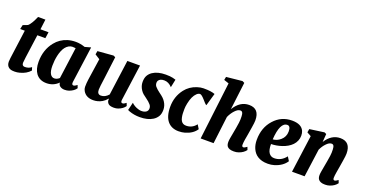

<svg xmlns="http://www.w3.org/2000/svg" viewBox="-37 -1531 4310 2267"><g transform="rotate(20 2117.5 -398.0)"><path d="M250 -83Q299.3 -83 332.5 -110.8L344.7 -71.8Q298.8 -19.5 217.8 1.5Q186 9.8 157 9.8Q127.9 9.8 111.1 5.6Q94.2 1.5 81.1 -8.8Q51.8 -31.7 51.8 -77.6Q51.8 -90.3 55.7 -124L104.5 -485.4H46.4L58.1 -538.6L117.7 -561.5Q155.3 -594.2 196.3 -691.4H288.6L272.5 -564H374L362.8 -485.4H262.2L221.7 -190.4Q214.4 -138.2 214.4 -122.6Q214.4 -83 250 -83Z M703.6 -51.8Q642.1 9.8 555.2 9.8Q468.3 9.8 422.9 -50.8Q382.8 -105.5 382.8 -196.3Q382.8 -348.1 467.8 -453.1Q525.4 -525.4 616.2 -553.7Q662.6 -567.9 718 -567.9Q773.4 -567.9 834 -546.9L908.2 -567.9L845.2 -110.8Q840.8 -73.7 864.3 -73.7Q880.9 -73.7 909.7 -96.2L923.3 -60.5Q897.5 -20.5 838.9 1Q815.4 9.8 783 9.8Q750.5 9.8 727.5 -5.9Q704.6 -21.5 703.6 -51.8ZM685.5 -102.1 739.3 -496.6Q723.1 -499.5 699.7 -499.5Q676.3 -499.5 653.3 -486.6Q630.4 -473.6 613.3 -451.4Q596.2 -429.2 584.5 -399.7Q572.8 -370.1 565.4 -336.9Q551.8 -274.9 551.8 -208Q551.8 -141.1 571 -108.2Q590.3 -75.2 622.8 -75.2Q655.3 -75.2 685.5 -102.1Z M1014.2 -55.7Q1000 -79.6 999.8 -105.7Q999.5 -131.8 1001.5 -153.1Q1003.4 -174.3 1006.3 -197.5Q1009.3 -220.7 1013.2 -244.6L1046.4 -469.7L984.9 -508.8L992.7 -552.2L1189.5 -567.9L1214.8 -556.2L1181.2 -287.6Q1163.1 -159.2 1163.1 -130.9Q1163.1 -72.3 1209.5 -72.3Q1261.7 -72.3 1304.2 -120.6L1364.7 -564H1523.9L1461.4 -110.8Q1456.5 -73.7 1481 -73.7Q1492.7 -73.7 1504.4 -81.5L1525.9 -96.2L1539.6 -60.5Q1512.7 -20.5 1455.6 1Q1432.1 9.8 1402.8 9.8Q1350.6 9.8 1331.3 -10Q1312 -29.8 1312 -55.2Q1312 -62.5 1313.5 -69.8L1311.5 -71.3Q1279.3 -35.2 1252.4 -20Q1200.7 9.8 1142.1 9.8Q1052.7 9.8 1014.2 -55.7Z M1953.1 -448.7Q1908.7 -497.6 1853.5 -497.6Q1800.3 -497.6 1781.7 -465.8Q1775.4 -455.1 1775.4 -440.4Q1775.4 -412.1 1791.5 -393.6Q1814.5 -367.2 1848.6 -342.5Q1882.8 -317.9 1900.6 -301Q1918.5 -284.2 1932.1 -263.2Q1961.9 -217.3 1961.9 -166Q1961.9 -114.7 1941.9 -82.5Q1921.9 -50.3 1889.2 -29.8Q1826.2 9.8 1728 9.8Q1655.3 9.8 1594.7 -12.7Q1578.1 -18.6 1571.3 -23.9L1594.7 -122.1Q1629.9 -86.9 1683.6 -71.3Q1703.6 -65.4 1720.9 -65.4Q1738.3 -65.4 1752 -68.6Q1765.6 -71.8 1776.9 -78.6Q1802.2 -94.2 1802.2 -125.5Q1802.2 -152.3 1784.7 -172.4Q1760.7 -200.2 1728.8 -222.4Q1696.8 -244.6 1679.7 -259.8Q1662.6 -274.9 1648.9 -295.4Q1618.2 -341.8 1618.2 -392.6Q1618.2 -443.4 1635.7 -474.1Q1653.3 -504.9 1684.1 -525.9Q1746.6 -567.9 1847.2 -567.9Q1904.8 -567.9 1936.3 -560.3Q1967.8 -552.7 1974.1 -549.8Z M2276.9 -82.5Q2353 -82.5 2400.9 -145L2432.1 -94.7Q2389.6 -28.3 2293.5 -0.5Q2257.8 9.8 2214.6 9.8Q2171.4 9.8 2136.7 -4.6Q2102.1 -19 2077.1 -47.9Q2024.9 -109.4 2024.9 -228.5Q2024.9 -358.4 2100.6 -456.1Q2153.8 -524.9 2241.7 -553.7Q2286.1 -567.9 2320.8 -567.9Q2355.5 -567.9 2372.3 -566.7Q2389.2 -565.4 2405.8 -563.5Q2442.9 -558.1 2465.3 -549.3L2419.9 -392.1Q2409.7 -395 2393.1 -414.1L2365.7 -444.8Q2324.7 -491.2 2304.9 -491.2Q2285.2 -491.2 2264.6 -471.7Q2219.7 -429.7 2200.2 -333Q2191.4 -290 2191.4 -261Q2191.4 -231.9 2191.9 -209Q2192.4 -186 2197.8 -159.2Q2203.1 -132.3 2213.9 -115.2Q2233.9 -82.5 2276.9 -82.5Z M2999.5 -73.7Q3013.7 -73.7 3043.5 -96.2L3057.1 -60.5Q3026.9 -19 2968.8 1Q2943.4 10.3 2910.4 10.3Q2877.4 10.3 2857.9 3.2Q2838.4 -3.9 2828.1 -15.6Q2811.5 -34.7 2811.5 -73.2Q2811.5 -93.3 2816.9 -123.5L2841.8 -259.8Q2856 -342.3 2856 -370.6Q2856 -398.9 2855.7 -410.9Q2855.5 -422.9 2853 -436Q2850.6 -449.2 2845.7 -457Q2837.4 -471.2 2819.8 -471.2Q2802.2 -471.2 2785.6 -460.9Q2769 -450.7 2752.9 -433.1Q2718.3 -396 2695.3 -344.2L2653.3 0H2490.7L2578.1 -723.6L2516.1 -744.6L2523.9 -785.2L2723.6 -805.7L2750.5 -792.5L2708 -446.8Q2780.8 -567.9 2895.5 -567.9Q3024.9 -567.9 3024.9 -420.4Q3024.9 -393.6 3014.6 -330.6L3001 -246.6Q2998 -228 2994.4 -208Q2990.7 -188 2987.3 -168.5Q2980.5 -125 2980.5 -99.4Q2980.5 -73.7 2999.5 -73.7Z M3385.3 -77.6Q3472.2 -77.6 3530.8 -153.8L3562 -103.5Q3516.6 -32.7 3417.5 -2Q3379.4 9.8 3336.4 9.8Q3293.5 9.8 3262.5 1.2Q3231.4 -7.3 3207.5 -22.5Q3183.6 -37.6 3167 -58.3Q3150.4 -79.1 3139.6 -103.5Q3118.7 -151.4 3118.7 -210Q3118.7 -211.4 3118.7 -212.9Q3118.7 -365.7 3210 -466.8Q3300.3 -567.9 3435.5 -567.9Q3552.7 -567.9 3585.4 -494.1Q3596.2 -469.2 3596.2 -436Q3596.2 -402.8 3583.5 -372.1Q3570.8 -341.3 3547.4 -316.9Q3523.9 -292.5 3492.9 -274.7Q3461.9 -256.8 3427.7 -245.6Q3360.4 -223.1 3293.9 -222.2Q3293.9 -146 3318.4 -111.8Q3342.8 -77.6 3385.3 -77.6ZM3399.4 -500.5Q3308.1 -500.5 3293.9 -280.8Q3345.7 -284.2 3389.6 -321.8Q3439.5 -364.7 3439.5 -432.6Q3439.5 -500.5 3399.4 -500.5Z M4145.5 -73.7Q4159.7 -73.7 4189.5 -96.2L4203.1 -60.5Q4172.9 -19 4115.2 1Q4089.4 10.3 4056.4 10.3Q4023.4 10.3 4003.9 2.4Q3984.4 -5.4 3974.1 -17.6Q3957.5 -36.6 3957.5 -73.2Q3957.5 -93.3 3962.9 -123.5L3987.3 -259.8Q4002 -342.3 4002 -370.6Q4002 -398.9 4001.7 -410.9Q4001.5 -422.9 3999 -436Q3996.6 -449.2 3992.2 -457Q3983.4 -471.2 3966.1 -471.2Q3948.7 -471.2 3932.9 -461.7Q3917 -452.1 3901.4 -435.5Q3869.1 -402.8 3845.2 -352.1L3796.9 0H3638.7L3702.6 -469.7L3650.4 -499L3658.2 -542.5L3840.8 -567.9L3866.2 -556.2L3858.4 -453.6Q3930.7 -567.9 4041.5 -567.9Q4170.9 -567.9 4170.9 -420.4Q4170.9 -393.6 4160.6 -330.6L4147 -246.6Q4144 -228 4140.4 -208Q4136.7 -188 4133.8 -168.5Q4126.5 -125 4126.5 -99.4Q4126.5 -73.7 4145.5 -73.7Z"/></g></svg>

Font: Merriweather
Style: Heavy Italic
Weight: 900
Italic angle: -7°
Designer: Eben Sorkin
Foundry: Eben Sorkin
Version: Version 1.001